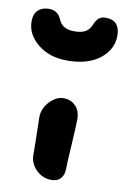

<svg xmlns="http://www.w3.org/2000/svg" viewBox="-129 -805 571 876"><g transform="rotate(10 156.5 -367.0)"><path d="M147.9 -529.8Q65.9 -529.8 12 -574Q-42 -618.2 -42 -678.2Q-42 -712.9 -22.9 -730.5Q-3.9 -748 27.8 -748Q67.4 -748 84 -710Q100.1 -667 157.2 -667Q190.9 -667 209 -677.7Q227.1 -688.5 235.8 -710Q245.1 -732.4 256.6 -742.7Q268.1 -752.9 289.1 -752.9Q321.8 -752.9 338.4 -734.6Q355 -716.3 355 -682.1Q355 -616.7 299.3 -573.2Q243.7 -529.8 147.9 -529.8ZM171.9 19Q130.9 19 101.3 -10.7Q71.8 -40.5 71.8 -80.1Q71.8 -134.3 70.3 -184.1Q68.8 -233.9 68.8 -252Q68.8 -293.5 98.9 -325.7Q128.9 -357.9 164.1 -357.9Q196.8 -357.9 218.8 -335.9Q240.7 -314 241.2 -274.9Q241.7 -252.9 235.8 -158.9Q230 -64.9 230 -43.9Q230 -14.2 215.1 2.4Q200.2 19 171.9 19Z"/></g></svg>

Font: Shantell Sans Irregular Bouncy
Style: Bold
Weight: 700
Designer: Stephen Nixon, Anya Danilova, Shantell Martin
Foundry: Arrow Type
Version: Version 1.006;[9816181b4]